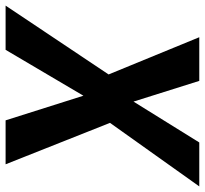

<svg xmlns="http://www.w3.org/2000/svg" viewBox="-83 -689 732 686"><g transform="rotate(90 283.0 -346.0)"><path d="M379 -373 527 0H370L282 -278L118 0H-40L206 -368L73 -692H229L303 -457L449 -692H606Z"/></g></svg>

Font: Fira Sans SemiBold
Style: Italic
Weight: 600
Italic angle: -8°
Designer: bBox Type GmbH & Carrois Corporate GbR & Edenspiekermann AG
Foundry: bBox Type GmbH & Carrois Corporate GbR & Edenspiekermann AG
Version: Version 4.301